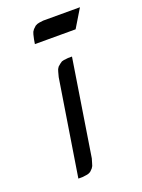

<svg xmlns="http://www.w3.org/2000/svg" viewBox="-114 -621 501 677"><g transform="rotate(-20 136.5 -283.0)"><path d="M61 0 118.2 -359.9 123 -377.9 126 -387.2 130.9 -395 140.1 -402.8 147.9 -408.2 155.8 -410.2 171.9 -412.1H187L129.9 -50.8L125 -34.2L122.1 -24.9L117.2 -17.1L107.9 -7.8L100.1 -3.9L91.8 -2L76.2 0ZM79.1 -498 82 -515.1 85.9 -532.2 88.9 -541 94.2 -548.8 104 -558.1 111.8 -562 120.1 -564 134.8 -565.9H272.9L231.9 -498Z"/></g></svg>

Font: Petahja
Style: Italic
Weight: 400
Designer: T. Christopher White
Version: Version 1.1